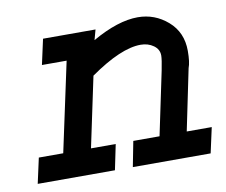

<svg xmlns="http://www.w3.org/2000/svg" viewBox="-58 -528 703 598"><g transform="rotate(-10 293.0 -228.5)"><path d="M110.4 -442.4H276.4L267.6 -410.2Q349.6 -457 412.1 -457Q465.8 -457 506.8 -421.4Q547.9 -385.7 547.9 -327.1Q547.9 -291 541 -273.4L501 -80.1H580.1L562.5 0H316.4L332 -80.1H415L457 -280.3Q463.9 -314.5 463.9 -327.1Q463.9 -346.7 446.8 -358.9Q429.7 -371.1 406.2 -371.1Q343.8 -371.1 245.1 -301.8L198.2 -80.1H276.4L259.8 0H15.6L33.2 -80.1H110.4L170.9 -362.3H92.8Z"/></g></svg>

Font: Thabit-Bold-Oblique
Style: Bold Oblique
Weight: 700
Designer: Regenerated by Nadim Shaikli
Foundry: MAK Alagha
Version: 0.01